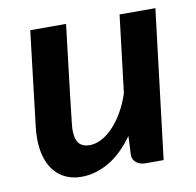

<svg xmlns="http://www.w3.org/2000/svg" viewBox="-64 -579 666 652"><g transform="rotate(-10 269.0 -253.0)"><path d="M204.5 -513Q194.5 -428.5 187.5 -370Q180.5 -311.5 176 -272.5Q171.5 -233.5 169 -211Q166.5 -188.5 165.2 -177Q164 -165.5 163.8 -161.5Q163.5 -157.5 163.5 -155Q163.5 -122 175.8 -107.8Q188 -93.5 213 -93.5Q232.5 -93.5 253.2 -104.2Q274 -115 293.2 -135Q312.5 -155 329 -183.5Q345.5 -212 357 -247L389 -513H512.5L450.5 0H388Q379.5 0 371.8 -2.2Q364 -4.5 357.8 -9Q351.5 -13.5 347.8 -20.5Q344 -27.5 344 -37V-39L347 -101.5Q308 -46.5 261.8 -19.5Q215.5 7.5 166 7.5Q137.5 7.5 114.2 -2.8Q91 -13 74.5 -32.5Q58 -52 49 -80.8Q40 -109.5 40 -146.5Q40 -156.5 40.5 -166.5Q41 -176.5 42.5 -187.5L81 -513Z"/></g></svg>

Font: Lato TR
Style: Bold Italic
Weight: 700
Italic angle: -12°
Designer: Lukasz Dziedzic
Foundry: tyPoland Lukasz Dziedzic
Version: Version 1.104 2013